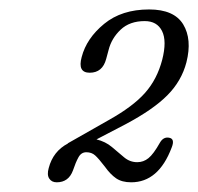

<svg xmlns="http://www.w3.org/2000/svg" viewBox="-20 -732 409 396"><path d="M80.5 -385.5Q89.5 -420 120 -436V-436.5L204.5 -484.5Q254.5 -512.5 279.2 -540.5Q304 -568.5 314.5 -608.5Q324.5 -647.5 314.2 -668Q304 -688.5 278.5 -688.5Q247.5 -688.5 228.8 -670.8Q210 -653 204 -629L199 -610.5Q191.5 -582 165 -582Q139.5 -582 148.5 -614.5Q158.5 -653 194.8 -682.8Q231 -712.5 287.5 -712.5Q339 -712.5 357.8 -681.8Q376.5 -651 364.5 -603.5Q354.5 -565 325.2 -535.5Q296 -506 238.5 -475.5L179 -444.5Q197.5 -440 210.8 -428.8Q224 -417.5 236 -407.5Q248 -397.5 263 -397.5Q276 -397.5 286.2 -405.8Q296.5 -414 310 -438Q317 -450 328.5 -448Q341.5 -446 334 -427.5Q307 -356 250.5 -356Q231.5 -356 219.5 -364.2Q207.5 -372.5 196.5 -388Q183.5 -405 176.2 -411.5Q169 -418 158 -418Q147.5 -418 141.8 -407.5Q136 -397 130.5 -380.5Q121.5 -356 97 -356Q86.5 -356 81.5 -363.8Q76.5 -371.5 80.5 -385.5Z"/></svg>

Font: Fraunces 144pt S100 Light
Style: Italic
Weight: 300
Italic angle: -16°
Version: Version 1.000; ttfautohint (v1.8.3)